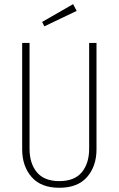

<svg xmlns="http://www.w3.org/2000/svg" viewBox="-20 -887 567 917"><path d="M329.1 -867.2 346.2 -835 191.9 -761.2 181.2 -782.2ZM440.9 -682.1V-173.8Q440.9 -93.3 396 -41.7Q351.1 9.8 263.2 9.8Q175.8 9.8 130.9 -41.7Q85.9 -93.3 85.9 -173.8V-682.1H121.1V-176.8Q121.1 -106.4 156.2 -64.2Q191.4 -22 263.2 -22Q335.9 -22 370.8 -64.5Q405.8 -106.9 405.8 -176.8V-682.1Z"/></svg>

Font: Fira Sans Compressed UltraLight
Style: Regular
Weight: 200
Width: 1
Designer: Carrois Corporate & Edenspiekermann AG
Foundry: Carrois Corporate GbR & Edenspiekermann AG
Version: Version 4.203;PS 004.203;hotconv 1.0.88;makeotf.lib2.5.64775